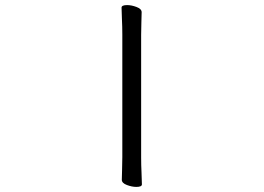

<svg xmlns="http://www.w3.org/2000/svg" viewBox="-20 -725 1040 755"><path d="M461 -589Q461 -620 459.5 -649Q458 -678 458 -695Q458 -705 480 -705Q497 -705 517 -697.5Q537 -690 537 -677Q537 -665 536 -639.5Q535 -614 535 -588V-106Q535 -75 536.5 -46Q538 -17 538 0Q538 10 516 10Q499 10 479 2.5Q459 -5 459 -18Q459 -30 460 -55.5Q461 -81 461 -107Z"/></svg>

Font: QiushuiShotai
Style: Regular
Weight: 600
Designer: Fontworks Inc.
Foundry: Fontworks Inc.
Version: Version 1.250